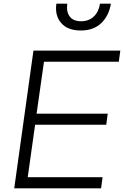

<svg xmlns="http://www.w3.org/2000/svg" viewBox="-20 -1019 671 1039"><path d="M57 0 161 -745H631L623 -685H218L178 -404H563L555 -344H170L130 -60H535L527 0ZM417 -854Q346 -854 311 -894.5Q276 -935 285 -999H344Q338 -956 357 -930Q376 -904 419 -904Q461 -904 488 -930Q515 -956 521 -999H580Q570 -935 528.5 -894.5Q487 -854 417 -854Z"/></svg>

Font: Plus Jakarta Sans Light
Style: Italic
Weight: 300
Italic angle: -8°
Designer: Gumpita Rahayu
Foundry: Tokotype
Version: Version 2.071; ttfautohint (v1.8.4.7-5d5b);gftools[0.9.29]